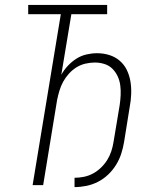

<svg xmlns="http://www.w3.org/2000/svg" viewBox="-20 -755 640 783"><path d="M284 8V-30Q303 -30 322.5 -34Q342 -38 359.5 -47.5Q377 -57 392 -71.5Q407 -86 417.5 -103Q428 -120 434 -138.5Q440 -157 443 -176L468 -326Q471 -346 472 -366.5Q473 -387 470.5 -406.5Q468 -426 460 -443.5Q452 -461 438.5 -474.5Q425 -488 406 -494Q387 -500 367 -500Q367 -500 367 -500Q367 -500 367 -500Q348 -500 328.5 -495.5Q309 -491 292 -480.5Q275 -470 261 -454.5Q247 -439 237.5 -421.5Q228 -404 222.5 -385.5Q217 -367 213 -348L156 0H113L228 -697H95V-735H417V-697H271L230 -450Q241 -470 257 -487Q273 -504 292 -516Q311 -528 333 -533Q355 -538 376 -538Q402 -538 426 -530.5Q450 -523 468.5 -507Q487 -491 497.5 -469Q508 -447 512 -422.5Q516 -398 515 -371.5Q514 -345 509 -319L486 -176Q482 -152 474.5 -128.5Q467 -105 453.5 -83Q440 -61 421 -43Q402 -25 379.5 -13.5Q357 -2 332.5 3Q308 8 284 8Z"/></svg>

Font: Iosevka Curly XLtExObl
Style: Regular
Weight: 200
Width: 7
Italic angle: -9°
Monospace: yes
Designer: Belleve Invis
Foundry: Belleve Invis
Version: Version 11.0.1; ttfautohint (v1.8.3)